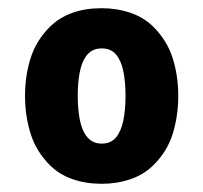

<svg xmlns="http://www.w3.org/2000/svg" viewBox="-20 -668 496 468"><path d="M414.5 -434.5Q414.5 -386 401.2 -342.5Q388 -299 354 -265.5Q331 -242.5 298 -231.2Q265 -220 228 -220Q189.5 -220 157 -231.2Q124.5 -242.5 101.5 -265.5Q68 -299 54.5 -342.5Q41 -386 41 -434.5Q41 -483 54.5 -526Q68 -569 101.5 -602.5Q147.5 -648 228 -648Q265 -648 298 -636.8Q331 -625.5 354 -602.5Q387.5 -569 401 -526Q414.5 -483 414.5 -434.5ZM169.5 -434.5Q169.5 -400 175 -373.8Q180.5 -347.5 193.5 -332.8Q206.5 -318 228 -318Q250 -318 262.5 -332.8Q275 -347.5 280.5 -373.8Q286 -400 286 -434.5Q286 -469 280.5 -495Q275 -521 262.5 -535.5Q250 -550 228 -550Q206.5 -550 193.5 -535.5Q180.5 -521 175 -495Q169.5 -469 169.5 -434.5Z"/></svg>

Font: Signika
Style: Bold
Weight: 700
Designer: Anna Giedry
Foundry: Anna Giedry
Version: Version 2.001